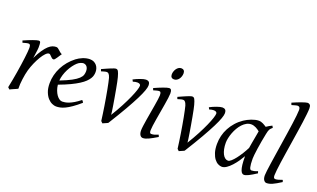

<svg xmlns="http://www.w3.org/2000/svg" viewBox="-79 -1179 2696 1635"><g transform="rotate(20 1268.5 -361.0)"><path d="M375 -415Q369.1 -407.2 362.1 -396Q355 -384.8 347.9 -374.3Q340.8 -363.8 334.5 -356.4Q328.1 -349.1 323.2 -349.1Q314 -349.1 307.4 -354.5Q300.8 -359.9 295.2 -366Q289.6 -372.1 283.9 -377.4Q278.3 -382.8 271 -382.8Q258.3 -382.8 241.5 -365.5Q224.6 -348.1 207.8 -320.1Q190.9 -292 175.5 -257.1Q160.2 -222.2 149.9 -187Q144.5 -168.5 140.4 -146.2Q136.2 -124 133.1 -100.6Q129.9 -77.1 128.4 -54.4Q127 -31.7 127.9 -12.2Q121.6 -8.8 112.1 -4.6Q102.5 -0.5 92.5 3.9Q82.5 8.3 73.2 12.5Q64 16.6 58.1 20L42 4.9Q49.3 -29.8 56.2 -66.9Q63 -104 69.1 -140.9Q75.2 -177.7 80.3 -212.9Q85.4 -248 89.1 -278.3Q92.8 -308.6 95 -332.5Q97.2 -356.4 97.2 -371.1Q97.2 -382.3 95.5 -388.9Q93.8 -395.5 91.1 -398.7Q88.4 -401.9 84.7 -402.8Q81.1 -403.8 77.1 -403.8Q72.3 -403.8 64 -402.1Q55.7 -400.4 47.4 -397.9Q37.6 -395.5 26.9 -392.1L20 -410.2Q40.5 -419.4 61.3 -428Q82 -436.5 100.1 -442.9Q118.2 -449.2 131.6 -453.1Q145 -457 150.9 -457Q157.7 -457 161.6 -454.6Q165.5 -452.1 167.2 -446Q168.9 -439.9 169.4 -429Q169.9 -418 169.9 -400.9Q169.9 -395.5 168.5 -382.8Q167 -370.1 165 -355.2Q163.1 -340.3 160.9 -325.7Q158.7 -311 157.2 -301.8Q180.7 -350.1 201.7 -380.4Q222.7 -410.6 241.5 -427.7Q260.3 -444.8 277.3 -450.9Q294.4 -457 310.1 -457Q318.8 -457 325.9 -452.1Q333 -447.3 340.3 -440.4Q347.7 -433.6 356 -426.5Q364.3 -419.4 375 -415Z M522 -381.8Q505.9 -367.2 490.5 -346.2Q475.1 -325.2 462.6 -300.8Q450.2 -276.4 441.9 -249.8Q433.6 -223.1 431.6 -197.3Q495.6 -222.2 533 -242.4Q570.3 -262.7 589.4 -280.8Q608.4 -298.8 613.8 -315.4Q619.1 -332 619.1 -349.1Q619.1 -364.3 615.2 -375.2Q611.3 -386.2 605 -392.8Q598.6 -399.4 590.6 -402.6Q582.5 -405.8 574.2 -405.8Q566.4 -405.8 551.3 -400.1Q536.1 -394.5 522 -381.8ZM697.3 -371.1Q697.3 -357.4 694.1 -342.3Q690.9 -327.1 680.9 -311Q670.9 -294.9 653.1 -277.3Q635.3 -259.8 605.7 -241Q576.2 -222.2 533.7 -201.9Q491.2 -181.6 432.1 -159.7Q435.1 -132.3 443.6 -109.9Q452.1 -87.4 463.6 -71.3Q475.1 -55.2 488.5 -46.1Q502 -37.1 515.1 -37.1Q525.4 -37.1 540 -39.3Q554.7 -41.5 574 -48.8Q593.3 -56.2 617.4 -70.3Q641.6 -84.5 670.9 -107.9Q676.3 -105 680.4 -98.4Q684.6 -91.8 686 -87.9Q646 -53.2 615.2 -32Q584.5 -10.7 560.3 0.7Q536.1 12.2 516.8 16.1Q497.6 20 480 20Q463.9 20 443.4 11Q422.9 2 404.8 -17.8Q386.7 -37.6 374.3 -69.6Q361.8 -101.6 361.8 -147.9Q361.8 -186 371.1 -222.9Q380.4 -259.8 397.7 -293.7Q415 -327.6 440.4 -357.9Q465.8 -388.2 498 -413.1Q509.3 -421.9 523.4 -429.9Q537.6 -438 553 -444.1Q568.4 -450.2 584.2 -453.6Q600.1 -457 615.2 -457Q636.2 -457 651.6 -449.5Q667 -441.9 677.2 -429.7Q687.5 -417.5 692.4 -402.1Q697.3 -386.7 697.3 -371.1Z M1160.2 -416Q1160.2 -400.4 1149.4 -369.6Q1138.7 -338.9 1113.8 -289.1Q1088.9 -239.3 1048.1 -168.2Q1007.3 -97.2 947.3 -1Q942.9 1.5 937 4.2Q931.2 6.8 924.8 9.5Q918.5 12.2 912.1 15.1Q905.8 18.1 900.9 20L885.3 4.9Q881.8 -22.5 877 -56.4Q872.1 -90.3 866.5 -126.2Q860.8 -162.1 854.5 -198.2Q848.1 -234.4 842.3 -266.1Q836.4 -297.9 830.8 -323.2Q825.2 -348.6 821.3 -363.8Q817.4 -377 813 -384.8Q808.6 -392.6 804 -397Q799.3 -401.4 794.9 -402.6Q790.5 -403.8 786.1 -403.8Q781.2 -403.8 773.4 -402.1Q765.6 -400.4 757.8 -397.9Q749 -395.5 738.3 -392.1L731.9 -410.2Q752.4 -419.4 771.5 -428Q790.5 -436.5 806.2 -442.9Q821.8 -449.2 833.5 -453.1Q845.2 -457 851.1 -457Q858.4 -457 863.5 -453.9Q868.7 -450.7 872.8 -443.4Q877 -436 881.1 -424.1Q885.3 -412.1 890.1 -395Q893.6 -382.3 899.2 -355.5Q904.8 -328.6 910.9 -294.9Q917 -261.2 923.3 -224.9Q929.7 -188.5 934.8 -156.7Q939.9 -125 943.1 -102.3Q946.3 -79.6 946.3 -73.2Q982.4 -131.8 1009.8 -184.1Q1037.1 -236.3 1055.4 -277.6Q1073.7 -318.8 1083 -347.7Q1092.3 -376.5 1092.3 -389.2Q1092.3 -398.9 1084 -404.1Q1075.7 -409.2 1062 -409.2Q1053.7 -409.2 1043.7 -407.5Q1033.7 -405.8 1022.9 -401.9L1014.2 -418.9Q1027.8 -426.3 1043.7 -433.1Q1059.6 -439.9 1074.7 -445.3Q1089.8 -450.7 1102.8 -453.9Q1115.7 -457 1124 -457Q1141.1 -457 1150.6 -448.2Q1160.2 -439.5 1160.2 -416Z M1392.1 -35.2Q1369.1 -21.5 1350.8 -11.2Q1332.5 -1 1317.4 6.1Q1302.2 13.2 1290 16.6Q1277.8 20 1267.1 20Q1250.5 20 1240.7 4.6Q1231 -10.7 1231 -37.1Q1231 -51.8 1234.6 -78.9Q1238.3 -106 1243.7 -138.9Q1249 -171.9 1255.4 -207.8Q1261.7 -243.7 1267.1 -276.1Q1272.5 -308.6 1276.1 -333.7Q1279.8 -358.9 1279.8 -371.1Q1279.8 -382.3 1278.3 -388.9Q1276.9 -395.5 1274.4 -398.7Q1272 -401.9 1268.1 -402.8Q1264.2 -403.8 1259.8 -403.8Q1255.9 -403.8 1247.8 -402.1Q1239.7 -400.4 1231.4 -397.9Q1222.2 -395.5 1210.9 -392.1L1204.1 -410.2Q1224.6 -419.4 1244.9 -428Q1265.1 -436.5 1282.7 -442.9Q1300.3 -449.2 1313.5 -453.1Q1326.7 -457 1333 -457Q1346.7 -457 1352.3 -447.8Q1357.9 -438.5 1357.9 -416Q1357.9 -401.9 1354.2 -374.3Q1350.6 -346.7 1344.7 -312.5Q1338.9 -278.3 1332.5 -241Q1326.2 -203.6 1320.3 -169.4Q1314.5 -135.3 1310.8 -107.7Q1307.1 -80.1 1307.1 -65.9Q1307.1 -50.8 1310.3 -43.9Q1313.5 -37.1 1321.8 -37.1Q1336.9 -37.1 1350.8 -41Q1364.7 -44.9 1384.8 -53.2ZM1405.3 -616.2Q1405.3 -602.5 1401.1 -589.1Q1397 -575.7 1389.2 -564.7Q1381.3 -553.7 1370.1 -546.9Q1358.9 -540 1345.2 -540Q1330.1 -540 1321.8 -548.8Q1313.5 -557.6 1313.5 -574.2Q1313.5 -587.4 1317.9 -600.8Q1322.3 -614.3 1330.1 -625.5Q1337.9 -636.7 1348.9 -643.8Q1359.9 -650.9 1373.5 -650.9Q1388.7 -650.9 1397 -641.8Q1405.3 -632.8 1405.3 -616.2Z M1852.1 -416Q1852.1 -400.4 1841.3 -369.6Q1830.6 -338.9 1805.7 -289.1Q1780.8 -239.3 1740 -168.2Q1699.2 -97.2 1639.2 -1Q1634.8 1.5 1628.9 4.2Q1623 6.8 1616.7 9.5Q1610.4 12.2 1604 15.1Q1597.7 18.1 1592.8 20L1577.1 4.9Q1573.7 -22.5 1568.8 -56.4Q1564 -90.3 1558.3 -126.2Q1552.7 -162.1 1546.4 -198.2Q1540 -234.4 1534.2 -266.1Q1528.3 -297.9 1522.7 -323.2Q1517.1 -348.6 1513.2 -363.8Q1509.3 -377 1504.9 -384.8Q1500.5 -392.6 1495.8 -397Q1491.2 -401.4 1486.8 -402.6Q1482.4 -403.8 1478 -403.8Q1473.1 -403.8 1465.3 -402.1Q1457.5 -400.4 1449.7 -397.9Q1440.9 -395.5 1430.2 -392.1L1423.8 -410.2Q1444.3 -419.4 1463.4 -428Q1482.4 -436.5 1498 -442.9Q1513.7 -449.2 1525.4 -453.1Q1537.1 -457 1543 -457Q1550.3 -457 1555.4 -453.9Q1560.5 -450.7 1564.7 -443.4Q1568.8 -436 1573 -424.1Q1577.1 -412.1 1582 -395Q1585.4 -382.3 1591.1 -355.5Q1596.7 -328.6 1602.8 -294.9Q1608.9 -261.2 1615.2 -224.9Q1621.6 -188.5 1626.7 -156.7Q1631.8 -125 1635 -102.3Q1638.2 -79.6 1638.2 -73.2Q1674.3 -131.8 1701.7 -184.1Q1729 -236.3 1747.3 -277.6Q1765.6 -318.8 1774.9 -347.7Q1784.2 -376.5 1784.2 -389.2Q1784.2 -398.9 1775.9 -404.1Q1767.6 -409.2 1753.9 -409.2Q1745.6 -409.2 1735.6 -407.5Q1725.6 -405.8 1714.8 -401.9L1706.1 -418.9Q1719.7 -426.3 1735.6 -433.1Q1751.5 -439.9 1766.6 -445.3Q1781.7 -450.7 1794.7 -453.9Q1807.6 -457 1815.9 -457Q1833 -457 1842.5 -448.2Q1852.1 -439.5 1852.1 -416Z M2146.5 -210.4Q2149.9 -232.4 2154.1 -256.1Q2158.2 -279.8 2162.4 -301.8Q2166.5 -323.7 2169.7 -342Q2172.9 -360.4 2174.8 -371.1Q2167.5 -377 2158.7 -383.1Q2149.9 -389.2 2139.9 -394.3Q2129.9 -399.4 2118.9 -402.6Q2107.9 -405.8 2096.2 -405.8Q2073.7 -405.8 2054 -394.8Q2034.2 -383.8 2017.3 -365.7Q2000.5 -347.7 1987.1 -324.5Q1973.6 -301.3 1964.4 -276.6Q1955.1 -252 1950 -228Q1944.8 -204.1 1944.8 -185.1Q1944.8 -153.3 1950.2 -127.9Q1955.6 -102.5 1964.8 -84.5Q1974.1 -66.4 1986.8 -56.6Q1999.5 -46.9 2014.2 -46.9Q2025.9 -46.9 2042.7 -61.8Q2059.6 -76.7 2077.9 -100.3Q2096.2 -124 2114.3 -153.1Q2132.3 -182.1 2146.5 -210.4ZM2292 -33.2Q2249.5 -5.4 2223.4 7.3Q2197.3 20 2183.1 20Q2174.3 20 2166.3 13.9Q2158.2 7.8 2151.9 -9Q2145.5 -25.9 2141.8 -55.7Q2138.2 -85.4 2138.2 -132.8Q2125.5 -110.4 2107.2 -83.7Q2088.9 -57.1 2067.9 -33.9Q2046.9 -10.7 2024.7 4.6Q2002.4 20 1981.9 20Q1965.8 20 1947.5 10.7Q1929.2 1.5 1913.8 -18.8Q1898.4 -39.1 1888.2 -71Q1877.9 -103 1877.9 -148.9Q1877.9 -187.5 1887 -224.4Q1896 -261.2 1914.1 -294.9Q1932.1 -328.6 1958.3 -358.2Q1984.4 -387.7 2019 -411.1Q2032.2 -419.9 2048.1 -428.2Q2064 -436.5 2080.8 -442.9Q2097.7 -449.2 2114.3 -453.1Q2130.9 -457 2146 -457Q2156.2 -457 2166 -454.3Q2175.8 -451.7 2184.8 -447.3Q2193.8 -442.9 2202.1 -437.7Q2210.4 -432.6 2217.8 -427.7Q2229 -436 2241.7 -443.1Q2254.4 -450.2 2268.1 -457L2277.8 -439.9Q2269.5 -433.1 2264.2 -427.7Q2258.8 -422.4 2254.6 -415.3Q2250.5 -408.2 2247.6 -397.9Q2244.6 -387.7 2241.2 -371.1Q2233.9 -335.9 2227.3 -299.1Q2220.7 -262.2 2216.1 -229.5Q2211.4 -196.8 2208.7 -171.9Q2206.1 -147 2206.1 -136.2Q2206.1 -108.4 2207.8 -89.4Q2209.5 -70.3 2212.4 -58.8Q2215.3 -47.4 2219.7 -42.2Q2224.1 -37.1 2230 -37.1Q2239.7 -37.1 2253.2 -39.8Q2266.6 -42.5 2286.1 -50.8Z M2515.1 -35.2Q2491.2 -20 2472.9 -9.5Q2454.6 1 2439.7 7.6Q2424.8 14.2 2412.1 17.1Q2399.4 20 2387.2 20Q2373.5 20 2362.8 5.4Q2352.1 -9.3 2352.1 -38.1Q2352.1 -50.3 2355.7 -79.6Q2359.4 -108.9 2365.2 -149.4Q2371.1 -189.9 2378.7 -238.5Q2386.2 -287.1 2394 -337.9Q2401.9 -388.7 2409.4 -438.5Q2417 -488.3 2422.9 -531.2Q2428.7 -574.2 2432.4 -607.2Q2436 -640.1 2436 -657.2Q2436 -668.5 2433.8 -675Q2431.6 -681.6 2428.2 -684.8Q2424.8 -688 2420.2 -689Q2415.5 -689.9 2411.1 -689.9Q2407.2 -689.9 2398.7 -687.7Q2390.1 -685.5 2381.8 -683.1Q2372.1 -680.2 2360.4 -676.8L2353 -695.8Q2373.5 -705.1 2394.3 -713.4Q2415 -721.7 2432.9 -728Q2450.7 -734.4 2464.4 -738.3Q2478 -742.2 2484.4 -742.2Q2498 -742.2 2506.1 -733.4Q2514.2 -724.6 2514.2 -702.1Q2514.2 -683.1 2510.5 -649.4Q2506.8 -615.7 2501 -572.5Q2495.1 -529.3 2487.3 -479.7Q2479.5 -430.2 2471.7 -379.4Q2463.9 -328.6 2456.1 -279.5Q2448.2 -230.5 2442.4 -188.5Q2436.5 -146.5 2432.9 -114.5Q2429.2 -82.5 2429.2 -65.9Q2429.2 -49.3 2433.8 -43.2Q2438.5 -37.1 2446.3 -37.1Q2457.5 -37.1 2472.4 -41Q2487.3 -44.9 2509.3 -53.2Z"/></g></svg>

Font: Gentium Plus Cyr
Style: Italic
Weight: 400
Italic angle: -8°
Designer: J. Victor Gaultney, Annie Olsen, Iska Routamaa, Becca Hirsbrunner
Foundry: SIL International
Version: Version 5.000